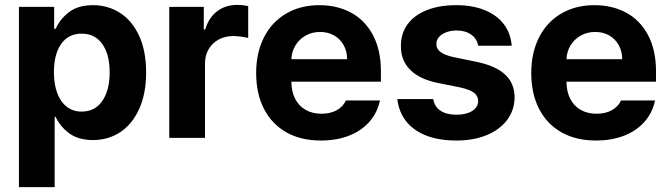

<svg xmlns="http://www.w3.org/2000/svg" viewBox="-20 -558 2709 777"><path d="M56.6 -530.3H199.2V-441.4H205.1Q223.1 -481.4 259.8 -509.3Q296.4 -537.1 356.4 -537.1Q416.5 -537.1 465.3 -506.1Q514.2 -475.1 542.7 -413.8Q571.3 -352.5 571.3 -264.6Q571.3 -178.7 543.2 -116.9Q515.1 -55.2 466.6 -23.2Q418 8.8 356.4 8.8Q297.4 8.8 260.5 -18.3Q223.6 -45.4 205.1 -85H201.2V199.2H56.6ZM310.5 -106.4Q364.7 -106.4 394.3 -149.9Q423.8 -193.4 423.8 -265.6Q423.8 -336.9 394.3 -379.4Q364.7 -421.9 310.5 -421.9Q256.8 -421.9 227.5 -380.1Q198.2 -338.4 198.2 -265.6Q198.2 -217.8 211.4 -181.9Q224.6 -146 250 -126.2Q275.4 -106.4 310.5 -106.4Z M665 -530.3H804.7V-438.5H810.5Q824.7 -486.8 858.9 -512.5Q893.1 -538.1 938.5 -538.1Q963.4 -538.1 984.4 -533.2V-404.3Q973.6 -407.2 955.6 -409.7Q937.5 -412.1 922.9 -412.1Q890.6 -412.1 864.7 -397.9Q838.9 -383.8 824.2 -358.6Q809.6 -333.5 809.6 -301.8V0H665Z M1016.6 -262.7Q1016.6 -344.2 1048.1 -406.5Q1079.6 -468.8 1137.7 -502.9Q1195.8 -537.1 1272.5 -537.1Q1343.8 -537.1 1400.1 -507.1Q1456.5 -477.1 1489 -416.5Q1521.5 -356 1521.5 -268.6V-227.5H1159.2Q1159.2 -188 1174.1 -158.7Q1189 -129.4 1216.6 -113.5Q1244.1 -97.7 1281.2 -97.7Q1316.9 -97.7 1342.8 -112.1Q1368.7 -126.5 1379.9 -151.4H1517.6Q1507.3 -102.5 1475.6 -65.9Q1443.8 -29.3 1393.3 -9.3Q1342.8 10.7 1278.3 10.7Q1197.8 10.7 1138.9 -22.5Q1080.1 -55.7 1048.3 -117.4Q1016.6 -179.2 1016.6 -262.7ZM1384.8 -318.4Q1384.8 -350.1 1370.8 -375.2Q1356.9 -400.4 1332 -414.6Q1307.1 -428.7 1275.4 -428.7Q1243.2 -428.7 1217 -414.1Q1190.9 -399.4 1175.5 -374Q1160.2 -348.6 1159.2 -318.4Z M1828.1 -434.6Q1804.7 -434.6 1785.9 -427.5Q1767.1 -420.4 1756.3 -408Q1745.6 -395.5 1746.1 -379.9Q1744.6 -342.3 1814.5 -327.1L1909.2 -307.6Q1986.3 -291.5 2024.2 -256.3Q2062 -221.2 2062.5 -164.1Q2062 -112.3 2032.5 -72.8Q2002.9 -33.2 1949.7 -11.2Q1896.5 10.7 1827.1 10.7Q1756.3 10.7 1704.6 -9.5Q1652.8 -29.8 1623.3 -67.6Q1593.8 -105.5 1587.9 -157.2H1733.4Q1738.3 -126 1762.7 -109.9Q1787.1 -93.8 1827.1 -93.8Q1866.7 -93.8 1890.9 -108.9Q1915 -124 1915 -149.4Q1915 -169.9 1897.7 -182.9Q1880.4 -195.8 1842.8 -204.1L1754.9 -221.7Q1679.7 -236.3 1640.6 -274.9Q1601.6 -313.5 1602.5 -372.1Q1602.1 -422.4 1629.4 -459.7Q1656.7 -497.1 1707.5 -517.1Q1758.3 -537.1 1826.2 -537.1Q1892.1 -537.1 1941.4 -517.1Q1990.7 -497.1 2018.8 -460.2Q2046.9 -423.3 2050.8 -373H1915Q1910.6 -400.9 1887.2 -417.7Q1863.8 -434.6 1828.1 -434.6Z M2129.9 -262.7Q2129.9 -344.2 2161.4 -406.5Q2192.9 -468.8 2251 -502.9Q2309.1 -537.1 2385.7 -537.1Q2457 -537.1 2513.4 -507.1Q2569.8 -477.1 2602.3 -416.5Q2634.8 -356 2634.8 -268.6V-227.5H2272.5Q2272.5 -188 2287.4 -158.7Q2302.2 -129.4 2329.8 -113.5Q2357.4 -97.7 2394.5 -97.7Q2430.2 -97.7 2456.1 -112.1Q2481.9 -126.5 2493.2 -151.4H2630.9Q2620.6 -102.5 2588.9 -65.9Q2557.1 -29.3 2506.6 -9.3Q2456.1 10.7 2391.6 10.7Q2311 10.7 2252.2 -22.5Q2193.4 -55.7 2161.6 -117.4Q2129.9 -179.2 2129.9 -262.7ZM2498 -318.4Q2498 -350.1 2484.1 -375.2Q2470.2 -400.4 2445.3 -414.6Q2420.4 -428.7 2388.7 -428.7Q2356.4 -428.7 2330.3 -414.1Q2304.2 -399.4 2288.8 -374Q2273.4 -348.6 2272.5 -318.4Z"/></svg>

Font: Pretendard JP
Style: Bold
Weight: 700
Designer: Base glyphs from Inter by Rasmus Andersson; Hangeul glyphs from Noto Sans CJK(Source Han Sans) by Jang Soo-young and Kan
Foundry: Kil Hyung-jin
Version: Version 1.309